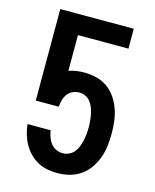

<svg xmlns="http://www.w3.org/2000/svg" viewBox="-112 -812 724 896"><g transform="rotate(15 250.0 -363.5)"><path d="M252 8Q227 8 202.5 3.5Q178 -1 156 -13Q134 -25 116.5 -43Q99 -61 87 -82.5Q75 -104 68 -128Q61 -152 58 -177H170V-175Q173 -159 178.5 -143.5Q184 -128 194 -115Q204 -102 219.5 -95Q235 -88 252 -88Q267 -88 282 -95Q297 -102 307 -114.5Q317 -127 322.5 -142Q328 -157 331.5 -172.5Q335 -188 336.5 -203.5Q338 -219 338 -235Q338 -251 336.5 -267Q335 -283 332 -298Q329 -313 323.5 -328Q318 -343 308.5 -355.5Q299 -368 284.5 -375Q270 -382 254 -382Q238 -382 222.5 -375Q207 -368 197.5 -355Q188 -342 183.5 -326Q179 -310 178 -293H67V-735H422V-639H178V-466Q196 -473 215.5 -475.5Q235 -478 254 -478Q284 -478 313 -470.5Q342 -463 365.5 -446Q389 -429 406 -404Q423 -379 432.5 -351Q442 -323 445.5 -294Q449 -265 449 -235Q449 -206 445.5 -176Q442 -146 432 -118.5Q422 -91 405 -66Q388 -41 363.5 -24Q339 -7 310 0.5Q281 8 252 8Z"/></g></svg>

Font: Iosevka SS18
Style: Bold
Weight: 700
Monospace: yes
Designer: Belleve Invis
Foundry: Belleve Invis
Version: Version 25.1.1; ttfautohint (v1.8.4)